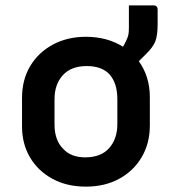

<svg xmlns="http://www.w3.org/2000/svg" viewBox="-20 -684 640 715"><path d="M300 -547Q379 -547 438 -510Q441 -515 444 -520.5Q447 -526 451 -535Q456 -545 458 -554.5Q460 -564 460 -580V-664H551Q567 -664 567 -648V-594Q567 -551 558 -529Q549 -507 523 -482Q510 -469 497 -456Q538 -399 538 -322V-217Q538 -150 507.5 -98.5Q477 -47 423.5 -18Q370 11 300 11Q229 11 175.5 -18Q122 -47 92 -97.5Q62 -148 62 -214V-319Q62 -387 92.5 -438Q123 -489 177 -518Q231 -547 300 -547ZM303 -438Q245 -438 214 -404Q183 -370 183 -314V-221Q183 -161 216 -129Q245 -98 297 -98Q356 -98 386.5 -132.5Q417 -167 417 -222V-315Q417 -376 386 -409Q357 -438 303 -438Z"/></svg>

Font: Recursive Sn Lnr St SmB
Style: Regular
Weight: 600
Version: Version 1.079;hotconv 1.0.112;makeotfexe 2.5.65598; ttfautoh